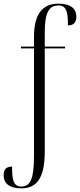

<svg xmlns="http://www.w3.org/2000/svg" viewBox="-31 -791 438 1051"><path d="M86 240C172 240 214 181 214 38V-526H325V-536H214V-611C214 -720 235 -761 290 -761C333 -761 341 -725 341 -652C370 -652 387 -666 387 -699C387 -743 357 -771 289 -771C197 -771 155 -708 155 -589V-536H84V-526H155V64C155 189 135 230 86 230C42 230 35 194 35 121C5 121 -11 134 -11 168C-11 212 19 240 86 240Z"/></svg>

Font: Noto Serif Display ExtraCondensed Light
Style: Regular
Weight: 300
Width: 2
Designer: Monotype Design Team
Foundry: Monotype Imaging Inc.
Version: Version 2.009